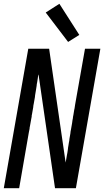

<svg xmlns="http://www.w3.org/2000/svg" viewBox="-24 -992 549 1012"><path d="M-4 0 125 -735H159H235L322 -135Q326 -156 329 -176L331 -186L334 -206L335 -216L336 -221L339 -240L341 -250L342 -260L347 -289L348 -299L350 -309L356 -343L358 -358L360 -368L361 -377L363 -387L367 -412L369 -421L372 -441L424 -735H505L376 0H342H266L179 -600L177 -593L175 -578L172 -559L170 -549L169 -539L165 -514L161 -490L160 -480L154 -446L152 -436L151 -426L145 -392L143 -382V-377L141 -367Q138 -348 134 -328L132 -318V-314L130 -304L128 -294L77 0ZM335 -771 217 -926 289 -972 394 -808Z"/></svg>

Font: Iosevka SS08
Style: Italic
Weight: 400
Italic angle: -10°
Monospace: yes
Designer: Belleve Invis
Foundry: Belleve Invis
Version: 2.1.0; ttfautohint (v1.8.2)